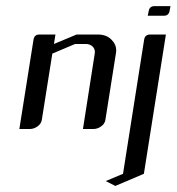

<svg xmlns="http://www.w3.org/2000/svg" viewBox="-20 -426 583 634"><path d="M329.1 171.9 386.2 147.9 456.1 -295.9Q459 -312 476.1 -312H527.8L455.1 147.9L360.8 188ZM467.8 -374 471.2 -390.1Q474.1 -405.8 490.2 -405.8H543L540 -390.1Q537.1 -374 521 -374ZM43.9 0 90.8 -295.9Q93.8 -312 109.9 -312H163.1L158.2 -280.8L232.9 -312H303.2Q332.5 -312 349.1 -293.9Q363.8 -279.3 363.8 -259.3Q363.8 -255.9 362.8 -250L328.1 -30.8Q326.2 -17.1 314 -8.8Q302.2 0 288.1 0H253.9L293 -250Q294.9 -263.2 286.1 -272Q277.3 -280.8 263.2 -280.8H228L152.8 -249L118.2 -30.8Q116.2 -17.1 104 -8.8Q92.3 0 78.1 0Z"/></svg>

Font: Hhenum
Style: Italic
Weight: 400
Designer: T. Christopher White
Version: Version 1.0